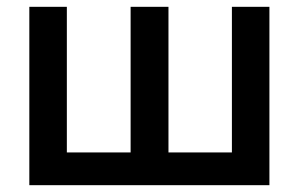

<svg xmlns="http://www.w3.org/2000/svg" viewBox="-20 -543 877 563"><path d="M66 0H770V-523H660V-96H474V-523H363V-96H176V-523H66Z"/></svg>

Font: FIGSv2-sans-serif SemiBold
Style: Regular
Weight: 600
Designer: Matt McInerney, Pablo Impallari, Rodrigo Fuenzalida,Mirko Velimirovic
Foundry: Matt McInerney, Pablo Impallari, Rodrigo Fuenzalida
Version: Version 4.021;hotconv 1.0.109;makeotfexe 2.5.65596